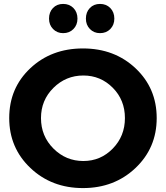

<svg xmlns="http://www.w3.org/2000/svg" viewBox="-20 -952 846 979"><path d="M27 -350Q27 -503 134.5 -604Q242 -705 403 -705Q564 -705 671.5 -603.5Q779 -502 779 -350Q779 -198 671 -95.5Q563 7 403 7Q243 7 135 -95.5Q27 -198 27 -350ZM189 -350Q189 -258 252.5 -194.5Q316 -131 405 -131Q493 -131 555 -194.5Q617 -258 617 -350Q617 -442 555 -504.5Q493 -567 405 -567Q316 -567 252.5 -504Q189 -441 189 -350ZM230 -857Q230 -890 250 -911Q270 -932 302 -932Q334 -932 354.5 -911Q375 -890 375 -857Q375 -825 354.5 -804Q334 -783 302 -783Q271 -783 250.5 -804Q230 -825 230 -857ZM418 -857Q418 -890 438 -911Q458 -932 490 -932Q522 -932 542.5 -911Q563 -890 563 -857Q563 -825 542.5 -804Q522 -783 490 -783Q459 -783 438.5 -804Q418 -825 418 -857Z"/></svg>

Font: Trueno
Style: SBd
Weight: 600
Designer: Julieta Ulanovsky
Foundry: Julieta Ulanovsky
Version: Version 3.001b